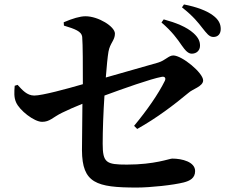

<svg xmlns="http://www.w3.org/2000/svg" viewBox="-20 -835 1040 862"><path d="M796 -631C812 -608 825 -594 841 -594C863 -594 878 -609 878 -630C878 -649 871 -666 849 -686C818 -714 770 -733 715 -748L705 -734C752 -694 777 -659 796 -631ZM888 -710C908 -685 919 -669 938 -669C959 -669 971 -683 971 -705C971 -727 962 -747 936 -766C908 -787 863 -804 806 -815L797 -802C849 -761 870 -733 888 -710ZM59 -454 46 -450C44 -423 42 -398 52 -376C67 -340 133 -288 169 -288C204 -288 216 -308 259 -329C285 -342 318 -356 350 -369L348 -160C349 -13 412 7 594 7C655 7 758 -4 805 -16C832 -23 856 -35 856 -67C856 -108 798 -123 753 -123C741 -123 675 -96 550 -96C457 -96 441 -104 441 -190C441 -250 444 -331 449 -406C533 -437 657 -481 706 -490C720 -493 726 -484 720 -472C691 -413 640 -340 582 -270L596 -256C685 -306 761 -364 826 -418C844 -435 892 -447 892 -474C892 -508 797 -586 758 -586C737 -586 723 -564 690 -554L455 -487C459 -538 463 -580 467 -603C474 -642 496 -654 496 -684C496 -716 421 -762 364 -762C339 -762 306 -752 266 -735L267 -720C317 -705 346 -694 349 -670C352 -635 352 -538 352 -457C280 -436 169 -406 134 -406C101 -406 80 -431 59 -454Z"/></svg>

Font: Noto Serif CJK HK
Style: Bold
Weight: 700
Designer: Ryoko NISHIZUKA 西塚涼子 (kana & ideographs); Frank Grießhammer (Latin, Greek & Cyrillic); Wenlong ZHANG 张文龙 (bopomofo); San
Foundry: Adobe
Version: Version 2.001;hotconv 1.1.0;makeotfexe 2.6.0